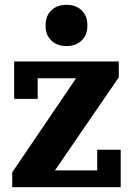

<svg xmlns="http://www.w3.org/2000/svg" viewBox="-20 -780 554 800"><path d="M31 -62 297 -454H137V-368H39V-524H475V-458L209 -70H385V-156H483V0H31ZM257 -588Q218 -588 194 -611Q170 -634 170 -672V-676Q170 -714 194 -737Q218 -760 257 -760Q296 -760 320 -737Q344 -714 344 -676V-672Q344 -634 320 -611Q296 -588 257 -588Z"/></svg>

Font: IBM Plex Serif
Style: Bold
Weight: 700
Designer: Mike Abbink, Paul van der Laan, Pieter van Rosmalen
Foundry: Bold Monday
Version: Version 2.008